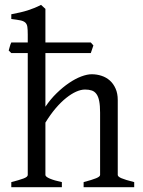

<svg xmlns="http://www.w3.org/2000/svg" viewBox="-20 -777 592 797"><path d="M327.1 0V-21Q362.3 -30.3 378.9 -37.1Q395.5 -43.9 395.5 -50.8V-309.1Q395.5 -338.9 391.8 -357.4Q388.2 -376 380.4 -386.7Q372.6 -397.5 360.8 -401.4Q349.1 -405.3 333 -405.3Q315.9 -405.3 296.1 -396.5Q276.4 -387.7 254.9 -370.6Q233.4 -353.5 211.4 -327.9Q189.5 -302.2 168.5 -268.1V-50.8Q168.5 -43.5 186.8 -35.6Q205.1 -27.8 236.8 -21V0H26.9V-21Q59.1 -29.3 77.1 -35.9Q95.2 -42.5 95.2 -50.8V-556.6H26.9L16.1 -567.4Q18.6 -575.2 20.8 -584Q22.9 -592.8 26.9 -600.6H95.2V-633.8Q95.2 -654.3 93.5 -665.8Q91.8 -677.2 84.7 -683.6Q77.6 -689.9 64 -692.6Q50.3 -695.3 26.9 -698.2V-717.8Q47.4 -721.7 64.2 -725.6Q81.1 -729.5 95.5 -734.1Q109.9 -738.8 123 -744.1Q136.2 -749.5 150.4 -756.8L168.5 -740.2V-600.6H356.9L367.7 -588.4L356.9 -556.6H168.5V-334Q189.5 -365.2 215.1 -390.1Q240.7 -415 266.6 -432.6Q292.5 -450.2 317.1 -459.5Q341.8 -468.8 360.8 -468.8Q381.8 -468.8 401.4 -462.4Q420.9 -456.1 435.8 -442.9Q450.7 -429.7 459.7 -409.4Q468.8 -389.2 468.8 -361.8V-50.8Q468.8 -43.9 483.6 -37.4Q498.5 -30.8 537.1 -21V0Z"/></svg>

Font: Gentium Plus
Style: Regular
Weight: 400
Designer: J. Victor Gaultney, Annie Olsen, Iska Routamaa
Foundry: SIL International
Version: Version 1.510